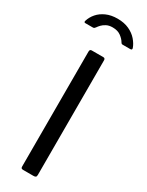

<svg xmlns="http://www.w3.org/2000/svg" viewBox="-249 -997 791 1034"><g transform="rotate(30 146.0 -480.0)"><path d="M181 -742Q193 -742 193 -729V-17Q193 -7 189 -3.5Q185 0 175 0H112Q103 0 100 -3Q97 -6 97 -14V-728Q97 -742 109 -742ZM285 -852H238Q234 -852 231.5 -853.5Q229 -855 226 -860Q217 -876 197 -891Q177 -906 145 -906Q123 -906 107.5 -898Q92 -890 82.5 -880Q73 -870 67 -861Q63 -856 60.5 -854Q58 -852 51 -852H5Q0 -852 -1 -855.5Q-2 -859 -1 -862Q7 -889 26 -911Q45 -933 75 -946.5Q105 -960 145 -960Q186 -960 216.5 -946Q247 -932 266.5 -909.5Q286 -887 294 -864Q298 -852 285 -852Z"/></g></svg>

Font: Libre Franklin Thin
Style: Regular
Weight: 400
Version: Version 3.000